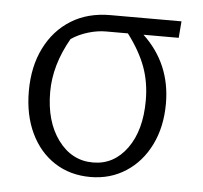

<svg xmlns="http://www.w3.org/2000/svg" viewBox="-42 -525 610 576"><g transform="rotate(5 263.0 -236.5)"><path d="M457 -231Q457 -161 430.5 -107Q404 -53 357 -22.5Q310 8 250 8Q189 8 142.5 -22Q96 -52 70 -106.5Q44 -161 44 -233Q44 -307 72 -363Q100 -419 150 -450Q200 -481 268 -481H482L478 -431H372Q457 -351 457 -231ZM259 -431Q233 -431 205 -422.5Q177 -414 155 -399Q108 -317 108 -236Q108 -147 149 -91.5Q190 -36 254 -36Q317 -36 356.5 -90.5Q396 -145 396 -235Q396 -290 379 -336Q362 -382 325 -431Z"/></g></svg>

Font: Piazzolla Light
Style: Regular
Weight: 300
Designer: Juan Pablo del Peral
Foundry: Huerta Tipografica
Version: Version 1.330